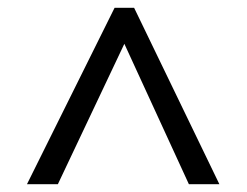

<svg xmlns="http://www.w3.org/2000/svg" viewBox="-20 -739 632 491"><path d="M273 -719H323L541 -268H463L298 -627L128 -268H49Z"/></svg>

Font: malayalam15
Style: Book
Weight: 400
Designer: Jelle Bosma - Monotype Design Team
Foundry: Monotype Imaging Inc.
Version: Version 2.003